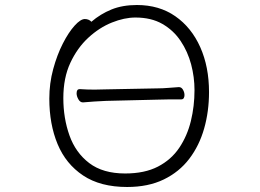

<svg xmlns="http://www.w3.org/2000/svg" viewBox="-20 -731 1040 767"><path d="M345 -644Q381 -675 425 -693Q469 -711 527 -711Q616 -711 680.5 -666Q745 -621 780 -542.5Q815 -464 815 -363Q815 -286 795.5 -217.5Q776 -149 736 -96.5Q696 -44 634 -14Q572 16 488 16Q381 16 312 -30Q243 -76 210 -155.5Q177 -235 177 -337Q177 -398 192.5 -455Q208 -512 231 -557Q254 -602 278 -628.5Q302 -655 319 -655Q327 -655 334 -652Q341 -649 345 -644ZM480 -38Q558 -38 611 -65.5Q664 -93 696 -140.5Q728 -188 742.5 -247.5Q757 -307 757 -371Q757 -423 743.5 -474Q730 -525 701.5 -567.5Q673 -610 628.5 -635.5Q584 -661 521 -661Q477 -661 427 -641Q377 -621 333 -580.5Q289 -540 261 -480Q233 -420 233 -339Q233 -259 257.5 -190Q282 -121 336.5 -79.5Q391 -38 480 -38ZM695 -383Q705 -383 711 -372.5Q717 -362 717 -351Q717 -344 714 -339Q711 -334 704 -334Q686 -334 659 -334Q632 -334 612 -333L404 -328Q382 -327 357 -325.5Q332 -324 312 -322H311Q300 -322 293 -334.5Q286 -347 286 -358Q286 -375 298 -375H299Q313 -374 327.5 -373.5Q342 -373 358 -373Q369 -373 380.5 -373.5Q392 -374 403 -374L611 -378Q629 -378 653.5 -380Q678 -382 694 -383Z"/></svg>

Font: Moon Stars Kai T Light
Style: Regular
Weight: 300
Designer: GuiWonder
Version: Version 1.101